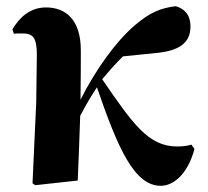

<svg xmlns="http://www.w3.org/2000/svg" viewBox="-20 -583 671 620"><path d="M598 -116C589 -113 574 -110 552 -110C458 -110 408 -185 310 -327C333 -355 355 -379 377 -401L486 -412C555 -419 595 -442 595 -497C595 -538 573 -556 547 -563C500 -557 465 -544 415 -501C353 -448 287 -355 240 -261C241 -308 241 -406 241 -420C241 -519 193 -559 128 -559C77 -559 42 -526 20 -488L25 -474C29 -475 49 -475 53 -475C86 -475 99 -462 99 -406L97 -253L85 9L94 15L231 0C232 -15 237 -149 239 -209C258 -245 273 -271 293 -301C361 -103 414 17 499 17C540 17 586 -20 608 -102Z"/></svg>

Font: Noto Serif CJK JP Black
Style: Regular
Weight: 900
Designer: Ryoko NISHIZUKA 西塚涼子 (kana & ideographs); Frank Grießhammer (Latin, Greek & Cyrillic); Wenlong ZHANG 张文龙 (bopomofo); San
Foundry: Adobe Systems Incorporated
Version: Version 1.001;PS 1.001;hotconv 16.6.54;makeotf.lib2.5.65590